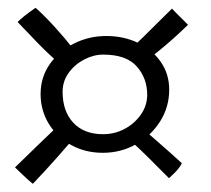

<svg xmlns="http://www.w3.org/2000/svg" viewBox="-20 -508 527 480"><path d="M62 -48.5Q56.5 -53 50.8 -58Q45 -63 39.5 -68.5Q34 -74 28.2 -79.2Q22.5 -84.5 17.5 -89.5Q44.5 -116 74.8 -145.2Q105 -174.5 132.5 -200.5L172 -171Q164 -161.5 151 -146.8Q138 -132 122.8 -114.5Q107.5 -97 91.5 -79.8Q75.5 -62.5 62 -48.5ZM402.5 -62.5Q389 -76 375.2 -89.8Q361.5 -103.5 349 -116Q336.5 -128.5 325.8 -138.5Q315 -148.5 307 -155L342 -182Q357.5 -168.5 374 -154Q390.5 -139.5 406 -125.8Q421.5 -112 434.5 -100Q432.5 -95.5 429 -90.5Q425.5 -85.5 421.2 -80.8Q417 -76 412 -71.5Q407 -67 402.5 -62.5ZM130 -348Q101 -373 74.8 -400Q48.5 -427 24 -453Q27 -456 31.5 -460Q36 -464 42 -468.8Q48 -473.5 54.8 -478.5Q61.5 -483.5 69 -488.5Q92 -468 117.2 -440.2Q142.5 -412.5 165 -383.5ZM340.5 -352 307 -386Q321.5 -399 338.5 -415.8Q355.5 -432.5 373.8 -450.8Q392 -469 410 -486.5Q414.5 -481.5 419.5 -476.5Q424.5 -471.5 429.8 -466.2Q435 -461 440.2 -456Q445.5 -451 450 -446Q432 -428.5 412.8 -411.2Q393.5 -394 374.8 -379Q356 -364 340.5 -352ZM237 -126Q193 -126 157.8 -145.5Q122.5 -165 102 -198.5Q81.5 -232 81.5 -273Q81.5 -315 104.5 -347.8Q127.5 -380.5 165 -399.2Q202.5 -418 245.5 -418Q289.5 -418 325.2 -400.8Q361 -383.5 382 -353.2Q403 -323 403 -284Q403 -240.5 380.5 -204.8Q358 -169 320.2 -147.5Q282.5 -126 237 -126ZM237.5 -172.5Q267 -172.5 292 -186Q317 -199.5 332.5 -222Q348 -244.5 348 -271Q348 -312.5 321.8 -342Q295.5 -371.5 238 -371.5Q214 -371.5 190.5 -359.2Q167 -347 151.8 -326Q136.5 -305 136.5 -278.5Q136.5 -230 163.2 -201.2Q190 -172.5 237.5 -172.5Z"/></svg>

Font: Grandstander Thin ExtraLight
Style: Regular
Weight: 250
Version: Version 1.200